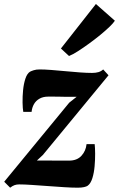

<svg xmlns="http://www.w3.org/2000/svg" viewBox="-42 -904 580 936"><path d="M331.5 -432Q317 -432 302 -432Q287 -432 271.8 -432.2Q256.5 -432.5 242.2 -432.8Q228 -433 215.5 -433Q203 -433 193 -433Q168 -433 150.5 -423Q133 -413 123.5 -396.2Q114 -379.5 112 -358.5H71.5Q68.5 -375.5 68 -404.2Q67.5 -433 70.5 -464.2Q73.5 -495.5 81.8 -520.5Q90 -545.5 104.5 -554.5Q110 -557.5 122 -561.5Q134 -565.5 151.5 -565.5Q174.5 -565.5 207.5 -563Q240.5 -560.5 276.8 -557Q313 -553.5 347.2 -551Q381.5 -548.5 407 -548.5Q425 -548.5 438.2 -552.5Q451.5 -556.5 461 -565.5L487 -537L167 -148.5L138 -121.5Q157.5 -121.5 177 -121.5Q196.5 -121.5 216.2 -121.2Q236 -121 255.5 -121Q275 -121 294.5 -121Q333.5 -121 355 -144.5Q376.5 -168 380 -201.5H419.5Q421.5 -184 421.8 -154.8Q422 -125.5 419.2 -93.8Q416.5 -62 408.5 -36Q400.5 -10 386 1Q380 5.5 367.5 8.2Q355 11 337 11Q309 11 270.5 8.5Q232 6 190.8 3Q149.5 0 113 -2.5Q76.5 -5 51.5 -5Q39 -5 29 -1.5Q19 2 7.5 11L-21.5 -18L295.5 -403.5ZM255 -667.5 425.5 -884.5 518 -803Q511.5 -792.5 492.8 -774.2Q474 -756 447.5 -734.2Q421 -712.5 392.5 -691.8Q364 -671 338.2 -654.5Q312.5 -638 294.5 -631Z"/></svg>

Font: Merriweather 24pt SemiCondensed Black
Style: Italic
Weight: 900
Width: 4
Italic angle: -7.8°
Designer: Eben Sorkin
Foundry: Eben Sorkin
Version: Version 2.101